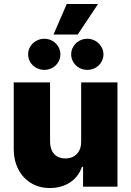

<svg xmlns="http://www.w3.org/2000/svg" viewBox="-20 -949 667 976"><path d="M392.6 -530.3H577.1V0H402.3V-100.6H396.5Q378.9 -49.8 335.7 -21.5Q292.5 6.8 233.4 6.8Q179.2 6.8 137.5 -18.6Q95.7 -43.9 72.8 -89.1Q49.8 -134.3 49.8 -192.4V-530.3H234.4V-230.5Q234.4 -189.9 254.9 -166.7Q275.4 -143.6 312.5 -143.6Q349.1 -143.6 371.1 -167Q393.1 -190.4 392.6 -231.4ZM123 -672.9Q123 -694.3 134 -712.4Q145 -730.5 164.1 -741.2Q183.1 -752 206.1 -752Q227.5 -752 246.3 -741.2Q265.1 -730.5 276.1 -712.2Q287.1 -693.8 287.1 -672.9Q287.1 -651.4 276.1 -633.1Q265.1 -614.7 246.3 -604.2Q227.5 -593.8 206.1 -593.8Q183.1 -593.8 164.1 -604.2Q145 -614.7 134 -633.1Q123 -651.4 123 -672.9ZM341.8 -672.9Q341.8 -693.8 352.8 -712.2Q363.8 -730.5 382.6 -741.2Q401.4 -752 423.8 -752Q445.8 -752 464.6 -741.2Q483.4 -730.5 494.6 -712.2Q505.9 -693.8 505.9 -672.9Q505.9 -651.4 494.9 -633.1Q483.9 -614.7 464.8 -604.2Q445.8 -593.8 423.8 -593.8Q401.4 -593.8 382.6 -604.2Q363.8 -614.7 352.8 -633.1Q341.8 -651.4 341.8 -672.9ZM319.3 -928.7H478.5L375 -773.4H252Z"/></svg>

Font: Pretendard GOV Black
Style: Regular
Weight: 900
Designer: Base glyphs from Inter by Rasmus Andersson; Hangeul glyphs from Noto Sans CJK(Source Han Sans) by Jang Soo-young and Kan
Foundry: Kil Hyung-jin
Version: Version 1.309